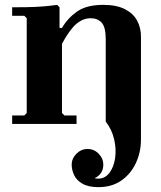

<svg xmlns="http://www.w3.org/2000/svg" viewBox="-20 -510 664 790"><path d="M385 260Q344 260 319.5 246Q295 232 285 210.5Q275 189 275 168Q275 142 294.5 122.5Q314 103 340 103Q367 103 386 122.5Q405 142 405 168Q405 187 395.5 201.5Q386 216 369 223Q373 224 376.5 224.5Q380 225 384 225Q412 225 430 201.5Q448 178 453.5 141.5Q459 105 450 64.5Q441 24 415 -10V-350Q415 -398 398.5 -416.5Q382 -435 353 -435Q322 -435 294.5 -412Q267 -389 235 -330V-395Q258 -435 297 -462.5Q336 -490 405 -490Q459 -490 493.5 -472.5Q528 -455 544 -425.5Q560 -396 560 -360V64Q560 116 539 161Q518 206 479 233Q440 260 385 260ZM30 0V-35H80L90 -45V-435L80 -445H30V-480Q56 -480 89.5 -480.5Q123 -481 156 -483.5Q189 -486 215 -490L225 -480V-395H235V-45L245 -35H295V0Z"/></svg>

Font: Brygada 1918
Style: Bold
Weight: 700
Designer: Mateusz Machalski | Borys Kosmynka | Przemek Hoffer
Foundry: NIEPODLEGLA 2018
Version: Version 3.006